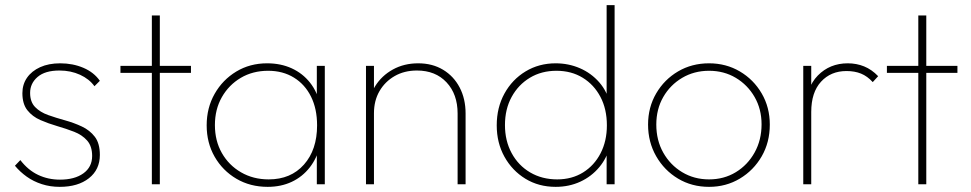

<svg xmlns="http://www.w3.org/2000/svg" viewBox="-20 -716 3771 746"><path d="M212 10Q175 10 142.5 -0.5Q110 -11 84 -29.5Q58 -48 38 -72L59 -94Q89 -55 128 -36.5Q167 -18 213 -18Q270 -18 304 -42.5Q338 -67 338 -110Q338 -148 318.5 -170Q299 -192 268 -204Q237 -216 202.5 -226Q168 -236 137 -249.5Q106 -263 86.5 -287.5Q67 -312 67 -354Q67 -388 85 -414Q103 -440 136 -455Q169 -470 214 -470Q263 -470 304 -452.5Q345 -435 368 -402L347 -381Q327 -409 291 -425.5Q255 -442 211 -442Q155 -442 126 -417Q97 -392 97 -355Q97 -320 116.5 -300Q136 -280 167 -269Q198 -258 232.5 -248.5Q267 -239 298 -224.5Q329 -210 348.5 -184.5Q368 -159 368 -114Q368 -57 325.5 -23.5Q283 10 212 10Z M570 0V-656H601V0ZM448 -433V-460H722V-433Z M1020 10Q952 10 898.5 -21.5Q845 -53 814 -107Q783 -161 783 -229Q783 -297 814 -351.5Q845 -406 898 -438Q951 -470 1018 -470Q1071 -470 1113.5 -450.5Q1156 -431 1184.5 -395Q1213 -359 1224 -309V-152Q1212 -102 1183.5 -65.5Q1155 -29 1113.5 -9.5Q1072 10 1020 10ZM1024 -19Q1110 -19 1161 -76.5Q1212 -134 1212 -229Q1212 -293 1188.5 -340.5Q1165 -388 1122 -414.5Q1079 -441 1022 -441Q962 -441 915.5 -413.5Q869 -386 842 -338.5Q815 -291 815 -230Q815 -169 842 -121.5Q869 -74 916.5 -46.5Q964 -19 1024 -19ZM1211 0V-123L1220 -237L1211 -348V-460H1242V0Z M1758 0V-275Q1758 -350 1715 -396Q1672 -442 1600 -442Q1551 -442 1513.5 -420.5Q1476 -399 1454.5 -362Q1433 -325 1433 -276L1412 -288Q1412 -340 1437.5 -381Q1463 -422 1506.5 -446Q1550 -470 1605 -470Q1660 -470 1701.5 -445Q1743 -420 1766 -376Q1789 -332 1789 -275V0ZM1402 0V-460H1433V0Z M2139 10Q2073 10 2021.5 -21.5Q1970 -53 1940 -107Q1910 -161 1910 -229Q1910 -298 1940 -352.5Q1970 -407 2022 -438.5Q2074 -470 2139 -470Q2189 -470 2233 -451Q2277 -432 2308.5 -396Q2340 -360 2351 -309V-152Q2339 -103 2308.5 -66.5Q2278 -30 2234.5 -10Q2191 10 2139 10ZM2145 -19Q2202 -19 2245.5 -46Q2289 -73 2313.5 -120.5Q2338 -168 2338 -229Q2338 -292 2313 -339.5Q2288 -387 2244 -414Q2200 -441 2142 -441Q2084 -441 2039 -414Q1994 -387 1968 -339.5Q1942 -292 1942 -230Q1942 -169 1968 -121Q1994 -73 2040 -46Q2086 -19 2145 -19ZM2368 0H2337V-123L2347 -237L2337 -348V-696H2368Z M2735 10Q2668 10 2614.5 -22Q2561 -54 2529.5 -109Q2498 -164 2498 -232Q2498 -299 2529.5 -353Q2561 -407 2614.5 -438.5Q2668 -470 2735 -470Q2801 -470 2854.5 -438.5Q2908 -407 2939.5 -353Q2971 -299 2971 -232Q2971 -163 2939.5 -108.5Q2908 -54 2854.5 -22Q2801 10 2735 10ZM2735 -19Q2793 -19 2839 -47Q2885 -75 2912 -123.5Q2939 -172 2939 -233Q2939 -292 2912 -339Q2885 -386 2839 -413.5Q2793 -441 2735 -441Q2677 -441 2630.5 -413.5Q2584 -386 2557 -339Q2530 -292 2530 -232Q2530 -171 2557 -123Q2584 -75 2630.5 -47Q2677 -19 2735 -19Z M3101 0V-460H3132V0ZM3132 -281 3111 -287Q3111 -375 3157.5 -422.5Q3204 -470 3274 -470Q3308 -470 3337.5 -458Q3367 -446 3392 -420L3371 -397Q3350 -420 3325.5 -430Q3301 -440 3269 -440Q3208 -440 3170 -398.5Q3132 -357 3132 -281Z M3548 0V-656H3579V0ZM3426 -433V-460H3700V-433Z"/></svg>

Font: Outfit Thin
Style: Regular
Weight: 100
Designer: Rodrigo Fuenzalida
Foundry: fragTYPE
Version: Version 1.100;gftools[0.9.27]